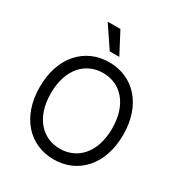

<svg xmlns="http://www.w3.org/2000/svg" viewBox="-220 -1118 1202 1280"><g transform="rotate(30 380.5 -478.0)"><path d="M701.7 -363.6C701.7 -593.8 566.8 -737.2 380.7 -737.2C194.6 -737.2 59.7 -593.8 59.7 -363.6C59.7 -133.5 194.6 9.9 380.7 9.9C566.8 9.9 701.7 -133.5 701.7 -363.6ZM144.9 -363.6C144.9 -552.6 248.6 -654.8 380.7 -654.8C512.8 -654.8 616.5 -552.6 616.5 -363.6C616.5 -174.7 512.8 -72.4 380.7 -72.4C248.6 -72.4 144.9 -174.7 144.9 -363.6ZM234.4 -965.9 345.2 -801.1H419L332.4 -965.9Z"/></g></svg>

Font: Magic Ui Pro
Style: Regular
Weight: 400
Designer: Stefan Endress, Andreas Faust
Version: Version 1.000;FEAKit 1.0